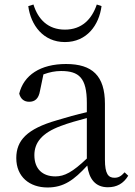

<svg xmlns="http://www.w3.org/2000/svg" viewBox="-20 -814 597 849"><path d="M105 -787C116 -703 171 -628 267 -628C364 -628 418 -703 429 -787L408 -794C386 -729 342 -683 267 -683C192 -683 148 -729 128 -794ZM457 14C496 14 526 -2 547 -37L531 -52C515 -34 503 -28 486 -28C459 -28 444 -45 444 -108V-355C444 -479 388 -531 272 -531C159 -531 85 -482 65 -400C71 -377 86 -364 109 -364C134 -364 151 -377 157 -413L172 -485C199 -495 224 -500 250 -500C329 -500 364 -470 364 -359V-318C320 -308 273 -295 231 -282C99 -244 52 -193 52 -115C52 -32 111 15 190 15C262 15 307 -18 366 -82C374 -22 402 14 457 14ZM364 -113C301 -53 265 -34 225 -34C169 -34 132 -66 132 -128C132 -183 165 -226 249 -257C283 -270 323 -281 364 -292Z"/></svg>

Font: Harano Aji Mincho
Style: Regular
Weight: 400
Foundry: Masamichi Hosoda
Version: HaranoAjiMincho-Regular version 20230610;ttx 4.39.4